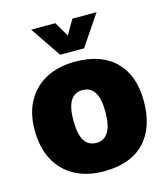

<svg xmlns="http://www.w3.org/2000/svg" viewBox="-111 -808 799 914"><g transform="rotate(-15 289.0 -350.5)"><path d="M289 20Q208 20 147.5 -12Q87 -44 53.5 -105.5Q20 -167 20 -255Q20 -338 53.5 -397.5Q87 -457 147.5 -488.5Q208 -520 289 -520Q419 -520 488.5 -450Q558 -380 558 -255Q558 -123 489 -51.5Q420 20 289 20ZM289 -120Q328 -120 348 -153Q368 -186 368 -252Q368 -317 348 -348.5Q328 -380 289 -380Q249 -380 229.5 -348Q210 -316 210 -251Q210 -185 229.5 -152.5Q249 -120 289 -120ZM128 -721H247L289 -649L331 -721H450L348 -570H230Z"/></g></svg>

Font: Moderustic ExtraBold
Style: Regular
Weight: 800
Designer: Tural Alisoy
Foundry: TAFT Foundry
Version: Version 2.120